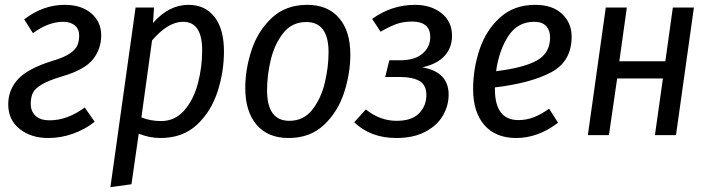

<svg xmlns="http://www.w3.org/2000/svg" viewBox="-20 -558 2932 793"><path d="M398 -412Q398 -356 364 -313Q330 -270 238 -243Q181 -226 152.5 -209Q124 -192 115.5 -174Q107 -156 107 -129Q107 -98 127 -79.5Q147 -61 185 -61Q258 -61 330 -114L371 -55Q332 -24 282 -6Q232 12 179 12Q108 12 61 -25.5Q14 -63 14 -127Q14 -187 54.5 -231Q95 -275 195 -306Q243 -320 267.5 -336.5Q292 -353 299.5 -370.5Q307 -388 307 -411Q307 -438 289 -453Q271 -468 241 -468Q180 -468 116 -421L80 -478Q158 -538 247 -538Q316 -538 357 -503Q398 -468 398 -412Z M540 -527H616L612 -463Q677 -538 759 -538Q827 -538 866 -488Q905 -438 905 -346Q905 -260 878 -178Q851 -96 792.5 -42Q734 12 643 12Q597 12 553 -6L523 203L436 215ZM815 -350Q815 -468 736 -468Q674 -468 608 -391L564 -73Q602 -58 645 -58Q703 -58 741.5 -102.5Q780 -147 797.5 -214Q815 -281 815 -350Z M993 -194Q993 -272 1019 -351Q1045 -430 1102.5 -484Q1160 -538 1249 -538Q1334 -538 1380.5 -483.5Q1427 -429 1427 -333Q1427 -256 1401.5 -176.5Q1376 -97 1318.5 -42.5Q1261 12 1172 12Q1086 12 1039.5 -43Q993 -98 993 -194ZM1337 -342Q1337 -467 1245 -467Q1186 -467 1150 -421.5Q1114 -376 1098.5 -311.5Q1083 -247 1083 -185Q1083 -59 1175 -59Q1234 -59 1270 -105Q1306 -151 1321.5 -216Q1337 -281 1337 -342Z M1847 -410Q1847 -361 1816 -327Q1785 -293 1724 -280Q1833 -261 1833 -167Q1833 -122 1809.5 -81Q1786 -40 1737 -14Q1688 12 1617 12Q1511 12 1443 -53L1491 -106Q1549 -59 1618 -59Q1681 -59 1711 -90Q1741 -121 1741 -166Q1741 -207 1712.5 -223.5Q1684 -240 1633 -240H1571L1588 -309H1632Q1693 -309 1725 -336.5Q1757 -364 1757 -405Q1757 -438 1737.5 -453.5Q1718 -469 1683 -469Q1645 -469 1616.5 -458.5Q1588 -448 1552 -427L1517 -480Q1598 -538 1694 -538Q1760 -538 1803.5 -503.5Q1847 -469 1847 -410Z M2024 -197V-191Q2024 -62 2121 -62Q2154 -62 2184 -73.5Q2214 -85 2248 -109L2285 -51Q2202 12 2112 12Q2027 12 1980.5 -41.5Q1934 -95 1934 -190Q1934 -273 1960.5 -353Q1987 -433 2045 -485.5Q2103 -538 2190 -538Q2262 -538 2301.5 -500.5Q2341 -463 2341 -407Q2341 -305 2257.5 -260Q2174 -215 2024 -197ZM2029 -264Q2144 -278 2198 -308.5Q2252 -339 2252 -404Q2252 -432 2236 -450Q2220 -468 2186 -468Q2118 -468 2079.5 -409Q2041 -350 2029 -264Z M2718 -234H2529L2495 0H2408L2482 -527H2569L2538 -305H2728L2759 -527H2846L2772 0H2685Z"/></svg>

Font: Fira Sans Condensed
Style: Italic
Weight: 400
Width: 3
Italic angle: -8°
Designer: bBox Type GmbH & Carrois Corporate GbR & Edenspiekermann AG
Foundry: bBox Type GmbH & Carrois Corporate GbR & Edenspiekermann AG
Version: Version 4.301